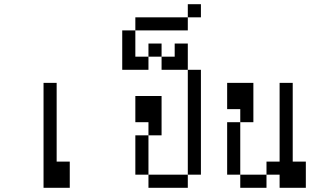

<svg xmlns="http://www.w3.org/2000/svg" viewBox="-20 -895 1540 915"><path d="M187.5 -500Q187.5 -500 187.5 0H312.5Q312.5 0 312.5 -125H250Q250 -125 250 -500Z M687.5 -62.5V0H875V-62.5ZM687.5 -62.5V-250H625V-62.5ZM875 -62.5H937.5Q937.5 -62.5 937.5 -562.5H875Q875 -562.5 875 -62.5ZM687.5 -250H750V-437.5H625Q625 -437.5 625 -312.5H687.5Z M937.5 -812.5V-875H875V-812.5H625V-750H562.5V-562.5H687.5V-625H625Q625 -625 625 -750H875V-812.5ZM687.5 -625H750V-562.5H875Q875 -562.5 875 -687.5H812.5V-625H750V-687.5H687.5Z M1125 -62.5V0H1250V-62.5ZM1125 -62.5Q1125 -62.5 1125 -312.5H1062.5Q1062.5 -312.5 1062.5 -62.5ZM1312.5 -62.5V0H1437.5Q1437.5 0 1437.5 -125H1375Q1375 -125 1375 -500H1312.5Q1312.5 -500 1312.5 -125H1250V-62.5ZM1125 -312.5H1187.5V-500H1062.5Q1062.5 -500 1062.5 -375H1125Z"/></svg>

Font: Unifont
Style: Regular
Weight: 500
Version: Version 15.1.04